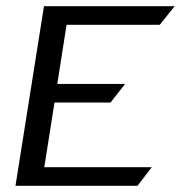

<svg xmlns="http://www.w3.org/2000/svg" viewBox="-20 -600 584 620"><path d="M30 0H424L470 -60H123L156 -269H337L384 -329H165L195 -520H496L544 -580H122Z"/></svg>

Font: Charger Sport
Style: DfBdObl
Weight: 400
Designer: Jasper
Foundry: Cannot Into Space Fonts
Version: Version 1.1